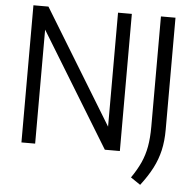

<svg xmlns="http://www.w3.org/2000/svg" viewBox="-60 -800 1042 1032"><g transform="rotate(5 461.5 -284.0)"><path d="M78.5 0V-740H159.5L535 -125V-740H609.5V0H528.5L152.5 -615V0ZM734 171.5 681.5 136Q712 92 730.8 50.8Q749.5 9.5 758 -37.2Q766.5 -84 766.5 -145.5V-740H845V-136Q845 -74.5 833.5 -24.2Q822 26 797.8 73Q773.5 120 734 171.5Z"/></g></svg>

Font: Encode Sans SemiCondensed SemiCondensed
Style: Regular
Weight: 400
Width: 4
Designer: Multiple Designers
Foundry: Impallari Type
Version: Version 3.000; ttfautohint (v1.8.3) -l 8 -r 50 -G 200 -x 14 